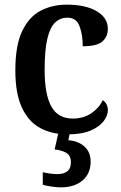

<svg xmlns="http://www.w3.org/2000/svg" viewBox="-20 -568 519 826"><path d="M271 10Q204 10 153.5 -17Q103 -44 74.5 -104.5Q46 -165 46 -265Q46 -373 75.5 -434.5Q105 -496 155 -522Q205 -548 267 -548Q349 -548 396.5 -519.5Q444 -491 444 -444Q444 -411 421 -390Q398 -369 336 -369Q336 -419 322 -455.5Q308 -492 270 -492Q240 -492 218 -472Q196 -452 184 -403Q172 -354 172 -266Q172 -163 200.5 -110.5Q229 -58 293 -58Q339 -58 372.5 -80.5Q406 -103 422 -137Q444 -122 444 -94Q444 -71 426 -47Q408 -23 370 -6.5Q332 10 271 10ZM242 238Q227 238 204 235Q181 232 164 227V173Q200 181 227 181Q254 181 269.5 169Q285 157 285 130Q285 101 265 89.5Q245 78 215 75L234 -9H283L274 35Q318 39 344 63Q370 87 370 127Q370 179 335 208.5Q300 238 242 238Z"/></svg>

Font: Noto Serif SemiCondensed SemiBold
Style: Regular
Weight: 600
Width: 4
Designer: Monotype Design Team
Foundry: Monotype Imaging Inc.
Version: Version 2.013; ttfautohint (v1.8.4.7-5d5b)